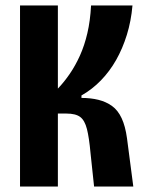

<svg xmlns="http://www.w3.org/2000/svg" viewBox="-20 -680 538 700"><path d="M53 0V-660H191V-357Q214 -381 234.5 -411Q255 -441 271.5 -477.5Q288 -514 298.5 -559Q309 -604 312 -660H463Q458 -603 442.5 -553Q427 -503 403.5 -461.5Q380 -420 348 -387Q316 -354 277 -332V-323Q311 -323 339 -316Q367 -309 388.5 -293.5Q410 -278 423.5 -249Q437 -220 443 -176L466 0H323L310 -122Q305 -178 297 -209.5Q289 -241 272.5 -253.5Q256 -266 222 -266H191V0Z"/></svg>

Font: Bricolage Grotesque 24pt Condensed
Style: Bold
Weight: 700
Width: 3
Designer: Mathieu Triay
Foundry: Atelier Triay
Version: Version 1.001;gftools[0.9.33.dev8+g029e19f]